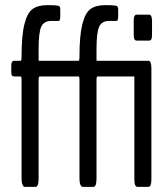

<svg xmlns="http://www.w3.org/2000/svg" viewBox="-20 -728 656 748"><path d="M515.6 0Q503.4 0 503.4 -29.8V-430.2H360.4Q356 -430.2 356 -416.5V-32.2Q356 0 343.8 0H302.2Q296.9 0 293.2 -8.5Q289.6 -17.1 289.6 -32.2V-416.5Q289.6 -430.2 286.1 -430.2H134.8Q130.4 -430.2 130.4 -416.5V-32.2Q130.4 0 118.2 0H76.7Q71.3 0 67.6 -8.5Q64 -17.1 64 -32.2V-416.5Q64 -430.2 60.5 -430.2H35.6Q29.8 -430.2 26.9 -433.6Q23.9 -437 23.9 -447.8V-472.2Q23.9 -491.2 35.6 -491.2H60.5Q64 -491.2 64 -507.3Q64 -589.8 75.2 -634Q86.4 -678.2 107.2 -693.1Q127.9 -708 165 -708Q194.8 -708 204.6 -706.1Q208 -705.6 209.7 -704.8Q211.4 -704.1 213.1 -700.4Q214.8 -696.8 214.8 -690.4V-666Q214.8 -646.5 208.5 -646.5H180.2Q150.9 -646.5 140.6 -623.8Q130.4 -601.1 130.4 -535.6V-494.1Q130.4 -491.2 131.8 -491.2H286.1Q289.6 -491.2 289.6 -507.3Q289.6 -589.8 300.8 -634Q312 -678.2 332.8 -693.1Q353.5 -708 390.6 -708Q420.4 -708 430.2 -706.1Q433.6 -705.6 435.3 -704.8Q437 -704.1 438.7 -700.4Q440.4 -696.8 440.4 -690.4V-666Q440.4 -646.5 434.1 -646.5H405.8Q376.5 -646.5 366.2 -623.8Q356 -601.1 356 -535.6V-494.1Q356 -491.2 357.4 -491.2H558.1Q569.8 -491.2 569.8 -461.9V-29.8Q569.8 0 558.1 0ZM512.7 -569.8Q506.8 -569.8 503.9 -575Q501 -580.1 501 -594.7V-645.5Q501 -660.2 503.9 -665.5Q506.8 -670.9 512.7 -670.9H561Q572.3 -670.9 572.3 -645.5V-594.7Q572.3 -580.1 569.6 -575Q566.9 -569.8 561 -569.8Z"/></svg>

Font: BenchNine
Style: Regular
Weight: 400
Designer: Vernon Adams
Foundry: Vernon Adams
Version: Version 1 ; ttfautohint (v0.92.18-e454-dirty) -l 8 -r 50 -G 